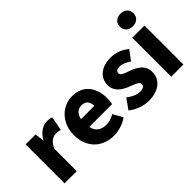

<svg xmlns="http://www.w3.org/2000/svg" viewBox="-52 -1400 1983 1983"><g transform="rotate(-45 939.5 -408.5)"><path d="M72 0H250V-325C279 -400 330 -427 372 -427C397 -427 414 -423 435 -418L464 -571C448 -578 429 -583 395 -583C338 -583 275 -546 233 -470H230L217 -569H72Z M782 14C848 14 926 -9 985 -51L926 -158C885 -134 847 -122 806 -122C734 -122 680 -154 664 -232H998C1002 -246 1006 -277 1006 -309C1006 -464 926 -583 762 -583C625 -583 492 -469 492 -285C492 -96 618 14 782 14ZM661 -349C673 -416 716 -447 765 -447C830 -447 855 -405 855 -349Z M1290 14C1445 14 1527 -67 1527 -172C1527 -275 1448 -316 1377 -343C1318 -364 1269 -377 1269 -411C1269 -438 1288 -452 1329 -452C1366 -452 1406 -433 1447 -404L1526 -510C1478 -547 1412 -583 1323 -583C1190 -583 1103 -510 1103 -403C1103 -308 1180 -262 1248 -235C1306 -212 1361 -196 1361 -162C1361 -134 1341 -117 1294 -117C1249 -117 1202 -138 1150 -177L1071 -66C1129 -18 1216 14 1290 14Z M1630 0H1808V-569H1630ZM1719 -648C1778 -648 1818 -684 1818 -740C1818 -795 1778 -831 1719 -831C1659 -831 1620 -795 1620 -740C1620 -684 1659 -648 1719 -648Z"/></g></svg>

Font: Source Han Sans HK Heavy
Style: Regular
Weight: 900
Designer: Ryoko NISHIZUKA 西塚涼子 (kana, bopomofo & ideographs); Paul D. Hunt (Latin, Greek & Cyrillic); Sandoll Communications 산돌커뮤니
Foundry: Adobe
Version: Version 2.000;hotconv 1.0.107;makeotfexe 2.5.65593